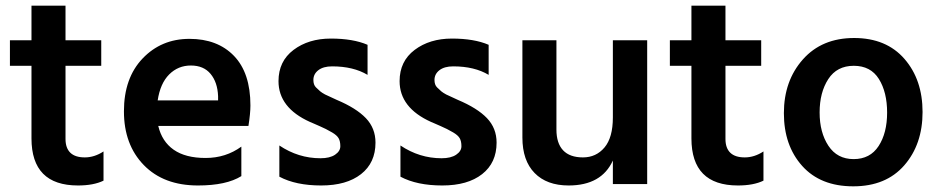

<svg xmlns="http://www.w3.org/2000/svg" viewBox="-20 -649 3311 677"><path d="M255 5Q91 5 91 -161V-417H15V-507H91V-629H211V-507H337V-417H211V-159Q211 -127 228 -110.5Q245 -94 279 -94Q313 -94 345 -115V-12Q310 5 255 5Z M536 -295H749V-310Q747 -359 722.5 -388.5Q698 -418 653 -418Q608 -418 576.5 -386.5Q545 -355 536 -295ZM678 5Q557 5 487 -67Q417 -139 417 -256.5Q417 -374 483 -443Q549 -512 648 -512Q747 -512 805 -452Q863 -392 863 -277Q863 -249 856 -205H538Q551 -150 592.5 -121Q634 -92 705 -92Q776 -92 831 -132V-28Q778 5 678 5Z M1304 -146Q1304 -75 1253 -35Q1202 5 1112.5 5Q1023 5 965 -26V-136Q1032 -91 1110 -91Q1143 -91 1161.5 -103.5Q1180 -116 1180 -133.5Q1180 -151 1174 -161.5Q1168 -172 1151 -182Q1129 -195 1106.5 -204.5Q1084 -214 1082.5 -215Q1081 -216 1078 -217Q1075 -218 1073 -219Q962 -269 962 -363Q962 -433 1015 -473Q1068 -513 1146.5 -513Q1225 -513 1276 -491V-385Q1226 -415 1151 -415Q1120 -415 1102.5 -401.5Q1085 -388 1085 -367Q1085 -350 1094 -341Q1103 -332 1109 -327Q1115 -322 1126 -316Q1153 -303 1167 -297Q1236 -268 1270 -232.5Q1304 -197 1304 -146Z M1731 -146Q1731 -75 1680 -35Q1629 5 1539.5 5Q1450 5 1392 -26V-136Q1459 -91 1537 -91Q1570 -91 1588.5 -103.5Q1607 -116 1607 -133.5Q1607 -151 1601 -161.5Q1595 -172 1578 -182Q1556 -195 1533.5 -204.5Q1511 -214 1509.5 -215Q1508 -216 1505 -217Q1502 -218 1500 -219Q1389 -269 1389 -363Q1389 -433 1442 -473Q1495 -513 1573.5 -513Q1652 -513 1703 -491V-385Q1653 -415 1578 -415Q1547 -415 1529.5 -401.5Q1512 -388 1512 -367Q1512 -350 1521 -341Q1530 -332 1536 -327Q1542 -322 1553 -316Q1580 -303 1594 -297Q1663 -268 1697 -232.5Q1731 -197 1731 -146Z M2262 0H2141V-83Q2101 5 1985 5Q1908 5 1865 -39Q1822 -83 1822 -164V-507H1942V-192Q1942 -144 1965.5 -119Q1989 -94 2035.5 -94Q2082 -94 2111.5 -129Q2141 -164 2141 -235V-507H2262Z M2582 5Q2418 5 2418 -161V-417H2342V-507H2418V-629H2538V-507H2664V-417H2538V-159Q2538 -127 2555 -110.5Q2572 -94 2606 -94Q2640 -94 2672 -115V-12Q2637 5 2582 5Z M2990.5 -417Q2931 -417 2900.5 -370Q2870 -323 2870 -252.5Q2870 -182 2901 -135Q2932 -88 2990 -88Q3048 -88 3078 -134Q3108 -180 3108 -252Q3108 -324 3079 -370.5Q3050 -417 2990.5 -417ZM2991.5 -515Q3105 -515 3169 -441.5Q3233 -368 3233 -254Q3233 -140 3168.5 -66Q3104 8 2988.5 8Q2873 8 2808.5 -64Q2744 -136 2744 -250Q2744 -364 2811 -439.5Q2878 -515 2991.5 -515Z"/></svg>

Font: Hind Jalandhar SemiBold
Style: Regular
Weight: 600
Designer: Namrata Goyal
Foundry: Indian Type Foundry
Version: Version 0.702;PS 1.0;hotconv 1.0.81;makeotf.lib2.5.63406